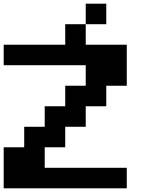

<svg xmlns="http://www.w3.org/2000/svg" viewBox="-20 -1020 818 1040"><path d="M555.6 -888.9H444.4V-1000H555.6ZM444.4 -777.8H666.7V-555.6H555.6V-444.4H444.4V-333.3H333.3V-222.2H222.2V-111.1H666.7V0H0V-222.2H111.1V-333.3H222.2V-444.4H333.3V-555.6H444.4V-666.7H0V-777.8H333.3V-888.9H444.4Z"/></svg>

Font: Pixeloid Sans
Style: Bold
Weight: 700
Monospace: yes
Designer: GGBot
Version: 0.3